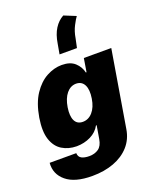

<svg xmlns="http://www.w3.org/2000/svg" viewBox="-210 -965 1031 1285"><g transform="rotate(-20 305.5 -322.0)"><path d="M219.7 215.8Q96.2 215.8 35.2 165Q-25.9 114.3 -19.5 35.2H169.9Q170.9 62 191.4 73Q211.9 84 246.1 84Q284.7 84 311.8 65.2Q338.9 46.4 346.7 -1L362.3 -93.8H357.4Q335 -52.2 289.8 -29.8Q244.6 -7.3 189.5 -6.8Q131.3 -7.3 86.9 -34.4Q42.5 -61.5 22.9 -119.9Q3.4 -178.2 18.6 -272.5Q35.2 -371.6 76.4 -433.3Q117.7 -495.1 171.4 -523.9Q225.1 -552.7 279.3 -552.7Q339.8 -552.7 372.8 -522.5Q405.8 -492.2 415 -450.2H419.9L435.5 -545.9H630.9L540 -1Q528.8 67.9 485.4 116.5Q441.9 165 373.8 190.4Q305.7 215.8 219.7 215.8ZM284.2 -146.5Q324.7 -146.5 354 -179.9Q383.3 -213.4 392.6 -272.5Q402.3 -333.5 385 -367.7Q367.7 -401.9 327.1 -402.3Q287.1 -401.9 258.8 -367.7Q230.5 -333.5 220.7 -272.5Q211.4 -211.9 227.8 -179.2Q244.1 -146.5 284.2 -146.5ZM291 -624 303.7 -695.3Q313.5 -758.3 339.4 -799.1Q365.2 -839.8 403.3 -860.4L487.3 -826.2Q475.6 -811 456.1 -773.7Q436.5 -736.3 428.7 -688.5L415 -624Z"/></g></svg>

Font: Inter Tight Black
Style: Italic
Weight: 900
Italic angle: -9.39999°
Designer: Rasmus Andersson
Foundry: rsms
Version: Version 3.004; ttfautohint (v1.8.4.7-5d5b)